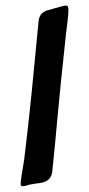

<svg xmlns="http://www.w3.org/2000/svg" viewBox="-90 -744 355 767"><g transform="rotate(-5 87.5 -361.0)"><path d="M-30 -9Q-37 -9 -38 -17Q-38 -28 -17 -108L-14 -121Q23 -296 55 -471L90 -659Q96 -694 130 -700.5Q164 -707 196 -713Q208 -713 210.5 -710.5Q213 -708 213 -700Q213 -687 206 -652L195 -601Q152 -383 130 -260Q112 -158 92 -55Q84 -22 50 -17Q36 -15 23 -15Q-3 -14 -17 -10Q-21 -9 -30 -9Z"/></g></svg>

Font: Bangerz
Style: Regular
Weight: 400
Designer: vernon adams
Foundry: Vernon Adams
Version: Version 2.10;February 7, 2025;FontCreator 13.0.0.2683 64-bit